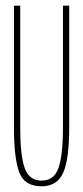

<svg xmlns="http://www.w3.org/2000/svg" viewBox="-20 -643 290 674"><path d="M126 11Q65 11 47 -39.5Q29 -90 29 -195V-623H51V-194Q51 -98 66.5 -53.5Q82 -9 126 -9Q170 -9 185.5 -54Q201 -99 201 -197V-623H223V-198Q223 -83 201.5 -36Q180 11 126 11Z"/></svg>

Font: Inconsolata UltraCondensed ExtraLight
Style: Regular
Weight: 200
Width: 1
Monospace: yes
Designer: Raph Levien, Cyreal, Brenton Simpson
Foundry: Raph Levien, Cyreal, Google
Version: Version 3.100; ttfautohint (v1.8.4.7-5d5b)